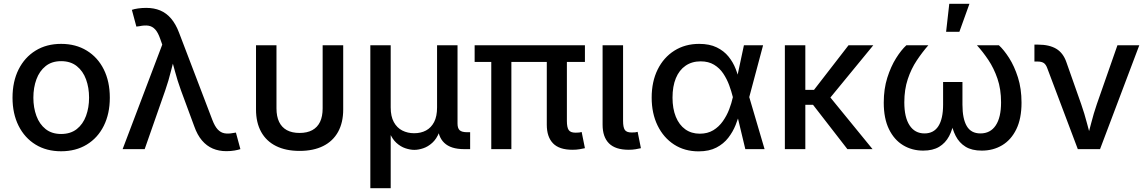

<svg xmlns="http://www.w3.org/2000/svg" viewBox="-20 -779 5993 1003"><path d="M299.3 11.2Q222.7 11.2 165.8 -23.7Q108.9 -58.6 77.1 -121.8Q45.4 -185.1 45.4 -268.6Q45.4 -353 77.1 -416.3Q108.9 -479.5 165.8 -514.6Q222.7 -549.8 299.3 -549.8Q376 -549.8 433.3 -514.6Q490.7 -479.5 522.2 -416.3Q553.7 -353 553.7 -268.6Q553.7 -185.1 522.2 -121.8Q490.7 -58.6 433.3 -23.7Q376 11.2 299.3 11.2ZM299.3 -79.1Q348.6 -79.1 381.1 -104.7Q413.6 -130.4 429.4 -173.6Q445.3 -216.8 445.3 -268.6Q445.3 -321.3 429.4 -364.5Q413.6 -407.7 381.1 -433.6Q348.6 -459.5 299.3 -459.5Q250.5 -459.5 218.3 -433.6Q186 -407.7 170.2 -364.5Q154.3 -321.3 154.3 -268.6Q154.3 -216.8 170.2 -173.6Q186 -130.4 218.3 -104.7Q250.5 -79.1 299.3 -79.1Z M620.6 0 827.6 -545.9 816.9 -576.2Q805.2 -609.9 790.3 -625.7Q775.4 -641.6 755.4 -644.8Q735.4 -647.9 708 -642.1L692.4 -640.1L668.9 -727.5Q680.7 -731.9 701.4 -734.9Q722.2 -737.8 743.7 -737.8Q784.7 -737.8 816.9 -724.4Q849.1 -710.9 873.8 -682.1Q898.4 -653.3 915.5 -607.9L1089.4 -152.3Q1102.1 -119.1 1117.4 -102.8Q1132.8 -86.4 1152.3 -82.8Q1171.9 -79.1 1196.8 -84L1212.4 -86.4L1235.8 0Q1224.6 3.9 1205.1 7.3Q1185.5 10.7 1162.6 10.7Q1123.5 10.7 1091.6 -2.9Q1059.6 -16.6 1035.2 -45.2Q1010.7 -73.7 994.6 -119.6L925.3 -307.1Q906.7 -358.4 893.8 -407.2Q880.9 -456.1 866.7 -506.8H898.9Q885.3 -457.5 873 -407.5Q860.8 -357.4 843.3 -307.1L735.8 0Z M1544.9 9.3Q1473.1 9.3 1422.1 -16.1Q1371.1 -41.5 1344.2 -90.1Q1317.4 -138.7 1317.4 -207V-542.5H1424.3V-212.9Q1424.3 -170.9 1438 -142.3Q1451.7 -113.8 1478.5 -99.1Q1505.4 -84.5 1544.9 -84.5Q1584.5 -84.5 1611.3 -99.1Q1638.2 -113.8 1651.9 -142.3Q1665.5 -170.9 1665.5 -212.9V-542.5H1772.9V-207Q1772.9 -138.7 1746.1 -90.1Q1719.2 -41.5 1668.2 -16.1Q1617.2 9.3 1544.9 9.3Z M1914.6 204.1V-542.5H2021V-217.8Q2021 -170.9 2037.4 -141.1Q2053.7 -111.3 2081.5 -97.2Q2109.4 -83 2143.6 -83Q2178.7 -83 2205.6 -97.4Q2232.4 -111.8 2247.8 -141.4Q2263.2 -170.9 2263.2 -217.8V-542.5H2370.1V-133.8Q2370.1 -108.9 2381.3 -98.6Q2392.6 -88.4 2418.9 -88.4H2436V0H2403.8Q2335 0 2300.8 -32.7Q2266.6 -65.4 2266.6 -127.9V-177.2H2288.6Q2288.6 -123 2274.4 -87.9Q2260.3 -52.7 2238 -32.7Q2215.8 -12.7 2190.9 -4.4Q2166 3.9 2144.5 3.9Q2123 3.9 2097.9 -4.4Q2072.8 -12.7 2050.8 -32.7Q2028.8 -52.7 2014.4 -87.9Q2000 -123 2000 -177.2H2021V204.1Z M2970.7 3.4Q2901.4 3.4 2868.9 -30.3Q2836.4 -64 2836.4 -127.4V-514.2H2941.4V-147Q2941.4 -113.8 2950.7 -99.9Q2960 -85.9 2986.3 -85.9Q2998.5 -85.9 3005.6 -86.7Q3012.7 -87.4 3018.6 -89.4L3035.6 -4.9Q3024.9 -2.4 3008.1 0.5Q2991.2 3.4 2970.7 3.4ZM2546.4 0V-514.2H2651.4V0ZM2459.5 -455.6V-542.5H3035.6V-455.6Z M3264.6 3.4Q3194.8 3.4 3161.4 -30Q3127.9 -63.5 3127.9 -127.4V-542.5H3234.9V-147.5Q3234.9 -114.3 3243.9 -100.6Q3252.9 -86.9 3279.3 -86.9Q3291.5 -86.9 3298.3 -87.6Q3305.2 -88.4 3311 -90.3L3328.1 -4.9Q3316.9 -2 3300 0.7Q3283.2 3.4 3264.6 3.4Z M3629.4 11.7Q3556.6 11.7 3501.5 -23.9Q3446.3 -59.6 3415.3 -123Q3384.3 -186.5 3384.3 -269Q3384.3 -352.5 3415.5 -415.8Q3446.8 -479 3502.9 -514.4Q3559.1 -549.8 3632.3 -549.8Q3686.5 -549.8 3724.1 -531.5Q3761.7 -513.2 3785.6 -483.6Q3809.6 -454.1 3823.2 -418.9Q3836.9 -383.8 3843.3 -350.6H3879.4L3893.6 -273.4L3974.1 0H3873.5L3808.1 -272.9Q3800.8 -302.2 3789.1 -334.2Q3777.3 -366.2 3758.3 -394.8Q3739.3 -423.3 3710.2 -440.9Q3681.2 -458.5 3640.1 -458.5Q3594.7 -458.5 3561.5 -435.8Q3528.3 -413.1 3510.7 -370.6Q3493.2 -328.1 3493.2 -269Q3493.2 -211.4 3510.5 -168.9Q3527.8 -126.5 3559.8 -103.5Q3591.8 -80.6 3635.7 -80.6Q3676.3 -80.6 3706.1 -98.6Q3735.8 -116.7 3756.3 -146Q3776.9 -175.3 3789.3 -208Q3801.8 -240.7 3808.1 -270L3866.2 -542.5H3966.3L3893.6 -270L3879.4 -195.3H3845.7Q3837.4 -162.6 3823 -126.5Q3808.6 -90.3 3784.4 -59.1Q3760.3 -27.8 3722.4 -8.1Q3684.6 11.7 3629.4 11.7Z M4187 -542.5V0H4080.1V-542.5ZM4542 -542.5 4286.6 -231.4H4152.8L4152.3 -309.6H4232.4L4412.6 -542.5ZM4406.7 0 4224.6 -234.9 4292.5 -300.8 4538.1 0Z M4802.7 7.8Q4744.1 7.8 4697.5 -20.5Q4650.9 -48.8 4623.8 -104.5Q4596.7 -160.2 4596.7 -242.7Q4596.7 -314.5 4615.2 -373Q4633.8 -431.6 4661.1 -475.1Q4688.5 -518.6 4714.8 -542.5H4829.6Q4798.3 -506.8 4769.3 -463.4Q4740.2 -419.9 4722.2 -365.7Q4704.1 -311.5 4704.1 -244.1Q4704.1 -166 4731.7 -124Q4759.3 -82 4809.6 -82Q4857.9 -82 4882.3 -120.4Q4906.7 -158.7 4906.7 -232.4V-350.6H5007.8V-232.4Q5007.8 -158.7 5030.3 -120.4Q5052.7 -82 5101.6 -82Q5153.8 -82 5181.6 -123.8Q5209.5 -165.5 5209.5 -244.1Q5209.5 -313.5 5190.7 -368.2Q5171.9 -422.9 5143.1 -465.8Q5114.3 -508.8 5083.5 -542.5H5198.2Q5224.1 -519 5251.5 -476.3Q5278.8 -433.6 5297.6 -374.8Q5316.4 -315.9 5316.4 -242.7Q5316.4 -159.7 5289.3 -104Q5262.2 -48.3 5215.3 -20.3Q5168.5 7.8 5108.9 7.8Q5056.6 7.8 5023.7 -12.7Q4990.7 -33.2 4972.4 -69.1Q4954.1 -105 4946.3 -151.4H4964.4Q4957 -103.5 4938 -67.6Q4918.9 -31.7 4886 -12Q4853 7.8 4802.7 7.8ZM4922.4 -612.8 4939 -759.3H5044.4L4991.7 -612.8Z M5610.4 0 5450.7 -423.3Q5443.8 -442.4 5432.4 -450Q5420.9 -457.5 5400.4 -457.5H5383.8V-545.9H5402.8Q5461.4 -545.9 5497.8 -524.2Q5534.2 -502.4 5550.8 -454.1L5627.9 -235.4Q5645.5 -185.1 5658.4 -135Q5671.4 -85 5685.1 -35.6H5653.8Q5667.5 -85 5680.2 -135.3Q5692.9 -185.5 5710 -235.4L5817.4 -542.5H5931.6L5726.6 0Z"/></svg>

Font: Inter 16pt Medium
Style: Regular
Weight: 500
Version: Version 4.001;git-66647c0bb